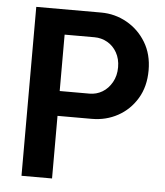

<svg xmlns="http://www.w3.org/2000/svg" viewBox="-50 -725 660 770"><g transform="rotate(5 280.0 -340.0)"><path d="M65 0V-680H326Q382 -680 430 -653Q478 -626 507 -578Q536 -530 536 -466Q536 -400 507 -352Q478 -304 430.5 -278Q383 -252 326 -252H188V0ZM188 -352H308Q336 -352 359.5 -366Q383 -380 398 -406.5Q413 -433 413 -467Q413 -501 398.5 -526.5Q384 -552 360 -565.5Q336 -579 308 -579H188Z"/></g></svg>

Font: Teachers SemiBold
Style: Regular
Weight: 600
Version: Version 1.001